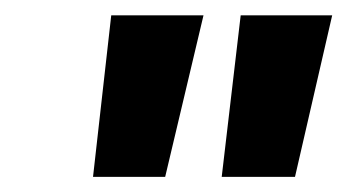

<svg xmlns="http://www.w3.org/2000/svg" viewBox="-20 -818 456 252"><path d="M102.1 -585.9 126 -797.9H247.1L196.8 -585.9ZM271 -585.9 295.9 -797.9H416L367.2 -585.9Z"/></svg>

Font: SVN-Poppins SemiBold
Style: Italic
Weight: 600
Italic angle: -10°
Designer: Ninad Kale (Devanagari), Jonny Pinhorn (Latin)
Foundry: Indian Type Foundry
Version: Version 3.002 2017